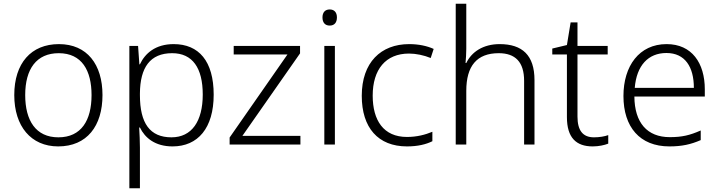

<svg xmlns="http://www.w3.org/2000/svg" viewBox="-20 -780 3879 1036"><path d="M533 -267C533 -432 450 -542 298 -542C148 -542 57 -439 57 -267C57 -99 147 10 294 10C449 10 533 -100 533 -267ZM116 -267C116 -408 177 -493 297 -493C422 -493 474 -399 474 -267C474 -131 419 -39 295 -39C173 -39 116 -130 116 -267Z M917 -542C818 -542 762 -491 735 -433H732L725 -532H678V236H735V17C735 -16 733 -58 731 -92H735C762 -36 817 10 911 10C1048 10 1133 -89 1133 -269C1133 -450 1053 -542 917 -542ZM909 -493C1019 -493 1074 -413 1074 -270C1074 -126 1015 -39 905 -39C789 -39 735 -115 735 -266V-276C736 -416 790 -493 909 -493Z M1601 0V-47H1288L1599 -492V-532H1241V-486H1531L1219 -38V0Z M1759 -729C1734 -729 1720 -713 1720 -686C1720 -658 1734 -642 1759 -642C1784 -642 1798 -658 1798 -686C1798 -713 1784 -729 1759 -729ZM1787 -532H1730V0H1787Z M2176 10C2234 10 2279 -1 2313 -18V-69C2275 -53 2229 -41 2176 -41C2049 -41 1991 -131 1991 -264C1991 -405 2061 -491 2187 -491C2224 -491 2268 -482 2304 -467L2320 -516C2285 -532 2239 -542 2188 -542C2035 -542 1932 -443 1932 -263C1932 -91 2020 10 2176 10Z M2496 -517V-760H2439V0H2496V-290C2496 -424 2553 -493 2671 -493C2760 -493 2808 -446 2808 -344V0H2864V-348C2864 -482 2798 -542 2676 -542C2586 -542 2524 -499 2496 -440H2492C2494 -465 2496 -489 2496 -517Z M3185 -39C3124 -39 3096 -77 3096 -151V-486H3259V-532H3096V-659H3059L3039 -537L2960 -518V-486H3039V-148C3039 -37 3089 10 3178 10C3211 10 3242 3 3262 -5V-51C3243 -44 3215 -39 3185 -39Z M3577 -542C3429 -542 3344 -424 3344 -262C3344 -95 3432 10 3592 10C3660 10 3708 -1 3761 -24V-76C3702 -50 3660 -40 3594 -40C3472 -40 3404 -118 3403 -259H3783V-298C3783 -440 3713 -542 3577 -542ZM3576 -494C3677 -494 3724 -418 3724 -306H3405C3415 -427 3478 -494 3576 -494Z"/></svg>

Font: Noto Sans Gujarati UI Light
Style: Regular
Weight: 300
Designer: Jelle Bosma - Monotype Design Team, Universal Thirst
Foundry: Monotype Imaging Inc.
Version: Version 2.106